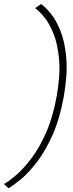

<svg xmlns="http://www.w3.org/2000/svg" viewBox="-68 -776 378 994"><path d="M-23.5 198.5 -47.5 177Q-22 162.5 16 130Q54 97.5 95 43.2Q136 -11 171 -90.2Q206 -169.5 225.5 -278Q245 -387.5 238 -467.2Q231 -547 209.2 -601.2Q187.5 -655.5 160.8 -687.5Q134 -719.5 114 -734L144.5 -755.5Q165 -741.5 193 -708.2Q221 -675 244.2 -618.2Q267.5 -561.5 275 -477.5Q282.5 -393.5 262.5 -278Q242 -162.5 204.8 -78.8Q167.5 5 124.2 61.5Q81 118 41.2 151Q1.5 184 -23.5 198.5Z"/></svg>

Font: Anybody ExtraExpanded ExtraLight
Style: Italic
Weight: 200
Width: 8
Italic angle: -10°
Designer: Tyler Finck
Foundry: Etcetera Type Company
Version: Version 1.010; ttfautohint (v1.8.3) -l 8 -r 50 -G 200 -x 14 